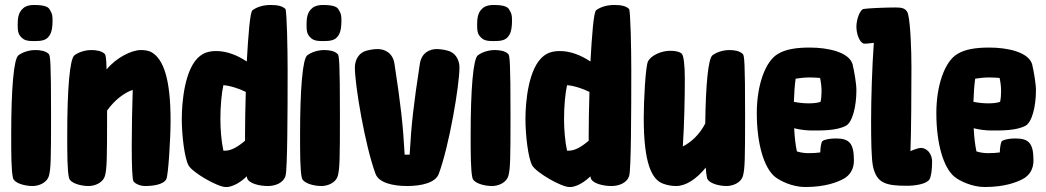

<svg xmlns="http://www.w3.org/2000/svg" viewBox="-20 -736 4200 771"><path d="M117 -571C147 -571 165 -574 177 -591C190 -607 191 -637 191 -652C191 -674 190 -681 180 -697C175 -706 165 -716 117 -716C91 -716 77 -708 69 -699C54 -684 51 -662 51 -638C51 -614 52 -599 66 -586C77 -574 91 -571 117 -571ZM111 11C133 11 169 0 177 -32C184 -60 185 -95 185 -274C185 -486 182 -513 176 -519C164 -531 144 -535 122 -535C99 -535 73 -528 54 -514C35 -500 25 -377 25 -196C25 -121 25 -52 32 -22C37 0 80 11 111 11Z M589 -526C575 -534 557 -535 545 -535C509 -535 447 -505 408 -457C407 -505 404 -516 401 -519C389 -531 369 -535 347 -535C324 -535 298 -528 279 -514C260 -500 250 -377 250 -196C250 -121 250 -52 257 -22C262 0 305 11 336 11C358 11 394 0 402 -32C409 -60 410 -95 410 -274V-292C440 -334 479 -364 513 -375C511 -314 509 -224 509 -149C509 -75 511 -15 516 -8C526 5 547 11 562 11C596 11 637 5 648 -17C656 -33 665 -182 665 -252C665 -423 635 -499 589 -526Z M1126 -700C1114 -712 1094 -716 1067 -716C1039 -716 1013 -709 994 -695C984 -688 977 -596 971 -489C932 -515 890 -531 848 -531C816 -531 797 -522 784 -512C721 -464 710 -324 710 -258C710 -192 721 -101 737 -72C753 -43 854 15 886 15C892 15 896 15 900 14C923 9 947 -5 971 -28C971 -26 972 -24 972 -22C977 0 1020 11 1056 11C1083 11 1119 0 1127 -32C1134 -60 1135 -275 1135 -454C1135 -536 1132 -694 1126 -700ZM885 -131H877C869 -168 865 -216 865 -258C865 -311 870 -362 877 -394C903 -392 936 -382 967 -367C965 -303 964 -241 964 -196V-171C935 -146 908 -131 885 -131Z M1277 -571C1307 -571 1325 -574 1337 -591C1350 -607 1351 -637 1351 -652C1351 -674 1350 -681 1340 -697C1335 -706 1325 -716 1277 -716C1251 -716 1237 -708 1229 -699C1214 -684 1211 -662 1211 -638C1211 -614 1212 -599 1226 -586C1237 -574 1251 -571 1277 -571ZM1271 11C1293 11 1329 0 1337 -32C1344 -60 1345 -95 1345 -274C1345 -486 1342 -513 1336 -519C1324 -531 1304 -535 1282 -535C1259 -535 1233 -528 1214 -514C1195 -500 1185 -377 1185 -196C1185 -121 1185 -52 1192 -22C1197 0 1240 11 1271 11Z M1790 -528C1776 -535 1749 -539 1734 -539C1706 -539 1673 -525 1666 -480C1640 -310 1632 -238 1625 -115H1605C1598 -238 1590 -310 1564 -480C1557 -525 1524 -539 1496 -539C1481 -539 1454 -535 1440 -528C1417 -517 1405 -491 1405 -465C1405 -394 1446 -151 1488 -38C1501 -2 1558 11 1615 11C1672 11 1729 -2 1742 -38C1784 -151 1825 -394 1825 -465C1825 -491 1813 -517 1790 -528Z M1962 -571C1992 -571 2010 -574 2022 -591C2035 -607 2036 -637 2036 -652C2036 -674 2035 -681 2025 -697C2020 -706 2010 -716 1962 -716C1936 -716 1922 -708 1914 -699C1899 -684 1896 -662 1896 -638C1896 -614 1897 -599 1911 -586C1922 -574 1936 -571 1962 -571ZM1956 11C1978 11 2014 0 2022 -32C2029 -60 2030 -95 2030 -274C2030 -486 2027 -513 2021 -519C2009 -531 1989 -535 1967 -535C1944 -535 1918 -528 1899 -514C1880 -500 1870 -377 1870 -196C1870 -121 1870 -52 1877 -22C1882 0 1925 11 1956 11Z M2506 -700C2494 -712 2474 -716 2447 -716C2419 -716 2393 -709 2374 -695C2364 -688 2357 -596 2351 -489C2312 -515 2270 -531 2228 -531C2196 -531 2177 -522 2164 -512C2101 -464 2090 -324 2090 -258C2090 -192 2101 -101 2117 -72C2133 -43 2234 15 2266 15C2272 15 2276 15 2280 14C2303 9 2327 -5 2351 -28C2351 -26 2352 -24 2352 -22C2357 0 2400 11 2436 11C2463 11 2499 0 2507 -32C2514 -60 2515 -275 2515 -454C2515 -536 2512 -694 2506 -700ZM2265 -131H2257C2249 -168 2245 -216 2245 -258C2245 -311 2250 -362 2257 -394C2283 -392 2316 -382 2347 -367C2345 -303 2344 -241 2344 -196V-171C2315 -146 2288 -131 2265 -131Z M2963 -519C2951 -531 2931 -535 2909 -535C2886 -535 2860 -528 2841 -514C2824 -501 2814 -397 2812 -240C2790 -197 2756 -165 2722 -148C2728 -239 2730 -350 2730 -419C2730 -477 2725 -515 2717 -521C2707 -529 2692 -532 2671 -532C2637 -532 2595 -515 2582 -489C2572 -469 2565 -329 2565 -263C2565 -80 2597 -14 2644 2C2658 7 2675 11 2695 11C2734 11 2777 -17 2814 -63C2815 -46 2817 -32 2819 -22C2824 0 2867 11 2898 11C2920 11 2956 0 2964 -32C2971 -60 2972 -95 2972 -274C2972 -486 2969 -513 2963 -519Z M3337 -180C3316 -180 3292 -177 3282 -169C3278 -165 3274 -142 3274 -126V-124C3262 -122 3245 -121 3227 -121C3211 -121 3196 -123 3180 -128C3175 -151 3171 -183 3169 -221C3193 -215 3218 -212 3240 -212C3281 -212 3339 -211 3377 -231C3377 -231 3377 -231 3377 -231C3403 -245 3419 -308 3419 -374C3419 -400 3410 -452 3404 -476V-477C3404 -478 3404 -479 3403 -480C3387 -527 3305 -545 3232 -545C3176 -545 3134 -538 3103 -519C3053 -489 3019 -394 3019 -282C3019 -158 3048 -62 3092 -26C3113 -9 3163 15 3213 15C3296 15 3342 -5 3364 -16C3394 -31 3409 -58 3409 -91C3409 -159 3392 -180 3337 -180ZM3273 -423C3277 -405 3279 -387 3279 -369C3279 -355 3278 -341 3275 -327C3263 -323 3248 -321 3227 -321C3209 -321 3189 -323 3168 -327C3169 -360 3171 -392 3175 -420C3193 -423 3213 -425 3232 -425C3246 -425 3259 -424 3273 -423Z M3712 -123C3705 -134 3691 -142 3678 -142C3670 -142 3654 -137 3636 -129C3639 -204 3640 -359 3640 -465C3640 -536 3636 -639 3627 -677C3626 -683 3624 -687 3622 -690C3613 -703 3601 -706 3576 -706C3538 -706 3463 -703 3448 -700C3433 -697 3419 -658 3419 -629C3419 -600 3431 -567 3448 -561C3452 -560 3468 -561 3489 -564C3482 -469 3478 -339 3478 -250C3478 -175 3479 -96 3486 -66C3501 -1 3536 10 3622 10C3652 10 3699 4 3712 -15C3718 -24 3723 -50 3723 -87C3723 -100 3719 -114 3712 -123Z M4058 -180C4037 -180 4013 -177 4003 -169C3999 -165 3995 -142 3995 -126V-124C3983 -122 3966 -121 3948 -121C3932 -121 3917 -123 3901 -128C3896 -151 3892 -183 3890 -221C3914 -215 3939 -212 3961 -212C4002 -212 4060 -211 4098 -231C4098 -231 4098 -231 4098 -231C4124 -245 4140 -308 4140 -374C4140 -400 4131 -452 4125 -476V-477C4125 -478 4125 -479 4124 -480C4108 -527 4026 -545 3953 -545C3897 -545 3855 -538 3824 -519C3774 -489 3740 -394 3740 -282C3740 -158 3769 -62 3813 -26C3834 -9 3884 15 3934 15C4017 15 4063 -5 4085 -16C4115 -31 4130 -58 4130 -91C4130 -159 4113 -180 4058 -180ZM3994 -423C3998 -405 4000 -387 4000 -369C4000 -355 3999 -341 3996 -327C3984 -323 3969 -321 3948 -321C3930 -321 3910 -323 3889 -327C3890 -360 3892 -392 3896 -420C3914 -423 3934 -425 3953 -425C3967 -425 3980 -424 3994 -423Z"/></svg>

Font: Manosque
Style: Regular
Weight: 400
Designer: Ariel Martín Pérez
Foundry: Ariel Martín Pérez
Version: Version 1.005;hotconv 1.0.109;makeotfexe 2.5.65596